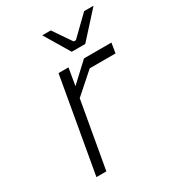

<svg xmlns="http://www.w3.org/2000/svg" viewBox="-174 -820 836 921"><g transform="rotate(-30 243.5 -359.5)"><path d="M286 -580 203 -719H250L319 -618H331L435 -719H487L361 -580ZM88 0 180 -523H235L219 -428L321 -523H473L464 -468H321L208 -368L143 0Z"/></g></svg>

Font: Tomorrow Light
Style: Italic
Weight: 300
Italic angle: -10°
Designer: Tony de Marco, Monica Rizzolli
Foundry: Just in Type
Version: Version 2.002